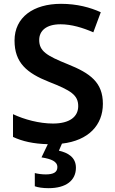

<svg xmlns="http://www.w3.org/2000/svg" viewBox="-20 -744 600 1004"><path d="M377 133C377 77 333 54 288 44L304 7C443 -9 518 -90 518 -201C518 -313 452 -361 335 -408C223 -453 185 -477 185 -535C185 -583 222 -617 296 -617C354 -617 413 -599 468 -575L507 -680C452 -705 383 -724 299 -724C155 -724 56 -654 56 -532C56 -416 120 -362 236 -316C351 -271 389 -247 389 -189C389 -134 345 -98 257 -98C186 -98 107 -119 48 -147V-28C97 -5 155 8 230 10L197 79C248 87 280 100 280 130C280 157 259 168 219 168C199 168 178 165 162 161V230C178 236 204 240 234 240C325 240 377 200 377 133Z"/></svg>

Font: Noto Sans Myanmar UI SemiBold
Style: Regular
Weight: 600
Designer: Monotype Design Team
Foundry: Monotype Imaging Inc.
Version: Version 2.103